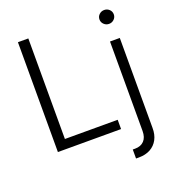

<svg xmlns="http://www.w3.org/2000/svg" viewBox="-163 -861 1096 1195"><g transform="rotate(-20 385.5 -263.5)"><path d="M89.4 0V-727.5H158.2V-61.5H507.8V0ZM629.4 -535.6H694.3V59.6Q694.8 104 677.5 136.5Q660.2 168.9 628.2 186.5Q596.2 204.1 551.3 204.1H532.7V144.5H548.8Q586.4 144.5 607.9 121.8Q629.4 99.1 629.4 57.1ZM662.1 -640.6Q642.6 -640.6 628.7 -654.1Q614.7 -667.5 614.7 -686.5Q614.7 -706.1 628.7 -719.2Q642.6 -732.4 662.1 -732.4Q681.6 -732.4 695.6 -719.2Q709.5 -706.1 709.5 -686.5Q709.5 -667.5 695.6 -654.1Q681.6 -640.6 662.1 -640.6Z"/></g></svg>

Font: Inter 20pt Light
Style: Regular
Weight: 300
Version: Version 4.001;git-66647c0bb